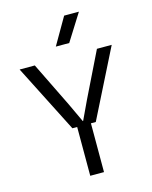

<svg xmlns="http://www.w3.org/2000/svg" viewBox="-132 -994 857 1080"><g transform="rotate(-15 296.5 -454.0)"><path d="M229 -284.2 27.8 -680.2H116.2L244.1 -418.9L295.9 -308.1H297.9L350.1 -418.9L478 -680.2H564L365.2 -284.2H336.9V0H256.8V-284.2ZM257.8 -752 348.1 -908.2H434.1L335.9 -752Z"/></g></svg>

Font: TASA Orbiter Deck
Style: Regular
Weight: 400
Designer: Weizhong Zhang
Version: Version 1.000;Glyphs 3.1.2 (3151)